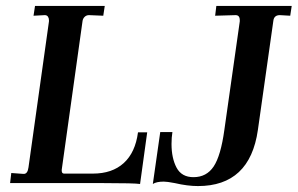

<svg xmlns="http://www.w3.org/2000/svg" viewBox="-20 -617 1003 647"><path d="M330 0H14L18 -34L59 -31Q73 -30 76 -53L145 -545V-549Q145 -556 141.5 -561Q138 -566 131 -566L93 -564L98 -597H333L328 -564L280 -566Q271 -566 265 -560Q259 -554 258 -545L188 -45V-42Q188 -32 196 -32H293Q358 -32 397 -67.5Q436 -103 445 -171H476L452 3Q433 0 330 0ZM569 0Q543 -5 532 -5Q507 -5 495 3L520 -172H561Q558 -154 558 -132Q558 -84 575 -52Q592 -20 632 -20Q676 -20 700 -56Q724 -92 736 -179L788 -545V-549Q788 -566 774 -566L705 -564L709 -597H963L958 -564L923 -566Q903 -566 901 -546L849 -179Q822 10 647 10Q612 10 569 0Z"/></svg>

Font: Unna Medium
Style: Italic
Weight: 500
Italic angle: -8.05°
Designer: Jorge de Buen Unna
Foundry: Omnibus-Type
Version: Version 2.008